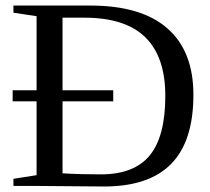

<svg xmlns="http://www.w3.org/2000/svg" viewBox="-20 -675 762 697"><path d="M308.1 -654.8Q493.2 -654.8 587.6 -572Q682.1 -489.3 682.1 -331.1Q682.1 -162.6 601.6 -80.3Q521 2 357.9 2L112.8 0H28.8V-25.9L112.8 -39.1V-307.1H25.9V-347.2H112.8V-616.2L28.8 -628.9V-654.8ZM391.1 -347.2V-307.1H207V-45.9Q265.6 -42 346.2 -42Q466.8 -42 523.4 -110.6Q580.1 -179.2 580.1 -327.1Q580.1 -468.3 507.6 -539.6Q435.1 -610.8 286.1 -610.8H207V-347.2Z"/></svg>

Font: Times New Roman
Style: Regular
Weight: 400
Designer: Steve Matteson
Foundry: Ascender Corporation
Version: Version 2.00.3